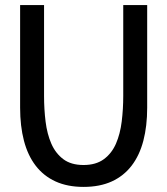

<svg xmlns="http://www.w3.org/2000/svg" viewBox="-20 -720 657 754"><path d="M308 14C350.7 14 387.7 6.8 419 -7.5C450.3 -21.8 476.3 -42.5 497 -69.5C517.7 -96.5 533 -129.2 543 -167.5C553 -205.8 558 -249 558 -297V-700H464V-343C464 -309 462 -275.7 458 -243C454 -210.3 446.5 -181.3 435.5 -156C424.5 -130.7 408.7 -110.3 388 -95C367.3 -79.7 340.7 -72 308 -72C275.3 -72 248.8 -79.7 228.5 -95C208.2 -110.3 192.5 -130.7 181.5 -156C170.5 -181.3 163 -210.2 159 -242.5C155 -274.8 153 -308.3 153 -343V-700H59V-297C59 -249 64 -205.8 74 -167.5C84 -129.2 99.3 -96.5 120 -69.5C140.7 -42.5 166.7 -21.8 198 -7.5C229.3 6.8 266 14 308 14Z"/></svg>

Font: Cabin Condensed
Style: Regular
Weight: 400
Designer: Pablo Impallari
Foundry: Pablo Impallari. www.impallari.com Igino Marini. www.ikern.com
Version: Version 1.006